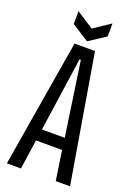

<svg xmlns="http://www.w3.org/2000/svg" viewBox="-155 -875 652 934"><g transform="rotate(20 171.5 -407.5)"><path d="M8 0 118 -660H224L335 0H261L238 -153H103L81 0ZM167 -596 112 -213H230L174 -596ZM82 -815 171 -757 258 -815V-748L171 -691L82 -748Z"/></g></svg>

Font: Bricolage Grotesque 96pt Condensed Light
Style: Regular
Weight: 300
Width: 3
Designer: Mathieu Triay
Foundry: Atelier Triay
Version: Version 1.001; ttfautohint (v1.8.4.7-5d5b);gftools[0.9.33.de